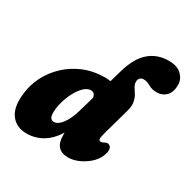

<svg xmlns="http://www.w3.org/2000/svg" viewBox="-164 -886 1053 1058"><g transform="rotate(30 363.0 -357.0)"><path d="M566 -94.5Q552 -63 524 -39Q496 -15 463 -1.2Q430 12.5 400 12.5Q316 12.5 316 -79.5Q316 -88.5 316 -97Q281 -41 235.2 -14.2Q189.5 12.5 136 12.5Q69.5 12.5 35 -34.8Q0.5 -82 12.5 -172.5Q18.5 -228.5 45.5 -281.8Q72.5 -335 117.5 -377.8Q162.5 -420.5 223.5 -446Q284.5 -471.5 359 -471.5Q376.5 -471.5 393 -468.5L416 -548.5Q443 -641 493.8 -684Q544.5 -727 615.5 -727Q670.5 -727 698.2 -699.8Q726 -672.5 726 -637Q726 -590.5 702.8 -566.5Q679.5 -542.5 642 -542.5Q613 -542.5 590.5 -555.8Q568 -569 548 -569Q532.5 -569 524 -559.5Q515.5 -550 516 -535.5Q516 -520 525.2 -505.5Q534.5 -491 545.2 -473.5Q556 -456 560.5 -431.8Q565 -407.5 555 -373L508 -204.5Q499.5 -174.5 500.8 -163.5Q502 -152.5 514 -152.5Q522.5 -152.5 535.5 -160Q550 -168.5 560.5 -161.5Q573 -157 575.5 -140.2Q578 -123.5 566 -94.5ZM206 -160.5Q206 -137 214 -127.5Q222 -118 234.5 -118Q260 -118 285 -151Q310 -184 326.5 -240.5L355.5 -340.5Q352 -371.5 325 -371.5Q303 -371.5 281.8 -351Q260.5 -330.5 243.5 -298.2Q226.5 -266 216.2 -229.5Q206 -193 206 -160.5Z"/></g></svg>

Font: Fraunces 72pt SuperSoft Black
Style: Italic
Weight: 900
Italic angle: -16°
Version: Version 1.000;[b76b70a41]